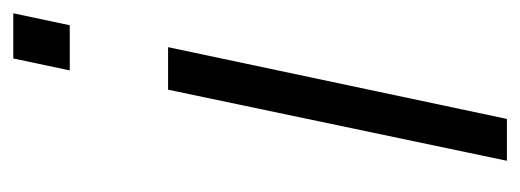

<svg xmlns="http://www.w3.org/2000/svg" viewBox="-267 -516 783 289"><g transform="rotate(-90 124.5 -371.5)"><path d="M163 -658 181 -743H249L231 -658ZM27 0 134 -510H198L90 0Z"/></g></svg>

Font: Saira Semi Condensed Light
Style: Italic
Weight: 300
Width: 4
Italic angle: -12°
Designer: Hector Gatti with collaboration of the Omnibus-Type team
Foundry: Omnibus-Type
Version: Version 1.001; ttfautohint (v1.8)